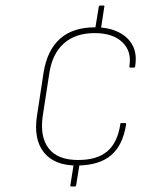

<svg xmlns="http://www.w3.org/2000/svg" viewBox="-20 -639 600 696"><path d="M324 -528 338 -614Q339 -619 344 -619H354Q360 -619 358 -614L345 -528ZM239 37Q234 37 235 33L248 -49L269 -48L256 33Q255 37 251 37ZM261 -39Q179 -38 140 -85.5Q101 -133 114 -219L138 -376Q151 -457 197.5 -498.5Q244 -540 325 -540Q375 -540 410.5 -522Q446 -504 461.5 -473Q477 -442 470 -399Q470 -394 465 -394H452Q449 -394 449 -399Q458 -453 423.5 -486Q389 -519 323 -519Q254 -519 212 -482Q170 -445 159 -375L135 -219Q124 -143 156.5 -101Q189 -59 263 -59Q332 -59 369 -90.5Q406 -122 416 -188Q416 -193 420 -193H434Q438 -193 437 -187Q425 -112 382.5 -76Q340 -40 261 -39Z"/></svg>

Font: Sofia Sans Semi Condensed Thin
Style: Italic
Weight: 250
Italic angle: -9°
Version: Version 4.100